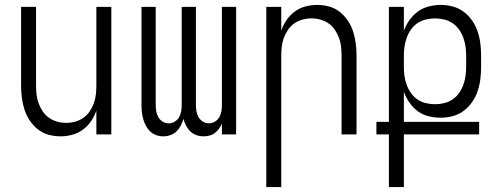

<svg xmlns="http://www.w3.org/2000/svg" viewBox="-20 -548 2040 783"><path d="M227 8Q202 8 178 1.5Q154 -5 134.5 -20.5Q115 -36 101 -57Q87 -78 79.5 -102Q72 -126 69 -150.5Q66 -175 66 -200V-520H127V-200Q127 -181 129 -162.5Q131 -144 137.5 -126.5Q144 -109 154.5 -93.5Q165 -78 180 -67.5Q195 -57 213 -52Q231 -47 250 -47Q269 -47 287 -52Q305 -57 320 -67.5Q335 -78 345.5 -93.5Q356 -109 362.5 -126.5Q369 -144 371 -162.5Q373 -181 373 -200V-520H434V0H373V-97Q365 -74 351.5 -54Q338 -34 318.5 -19.5Q299 -5 275 1.5Q251 8 227 8Z M646 8Q631 8 617 3Q603 -2 592.5 -12Q582 -22 575 -35Q568 -48 564 -62.5Q560 -77 558.5 -91.5Q557 -106 557 -121V-520H615V-121Q615 -108 617 -95Q619 -82 625.5 -70.5Q632 -59 643.5 -52Q655 -45 668 -45Q681 -45 692.5 -52Q704 -59 710.5 -70.5Q717 -82 719 -95Q721 -108 721 -121V-520H779V-121Q779 -108 781 -95Q783 -82 789.5 -70.5Q796 -59 807.5 -52Q819 -45 832 -45Q845 -45 856.5 -52Q868 -59 874.5 -70.5Q881 -82 883 -95Q885 -108 885 -121V-520H943V0H885V-44Q880 -33 873 -23Q866 -13 856 -5.5Q846 2 834 5Q822 8 810 8Q795 8 781 3Q767 -2 756.5 -12Q746 -22 739 -35.5Q732 -49 728 -63Q724 -49 717 -35.5Q710 -22 699.5 -12Q689 -2 675 3Q661 8 646 8Z M1066 215V-520H1127V-423Q1135 -446 1148.5 -466Q1162 -486 1181.5 -500.5Q1201 -515 1225 -521.5Q1249 -528 1273 -528Q1298 -528 1322 -521.5Q1346 -515 1365.5 -499.5Q1385 -484 1399 -463Q1413 -442 1420.5 -418Q1428 -394 1431 -369.5Q1434 -345 1434 -320V0H1373V-320Q1373 -339 1371 -357.5Q1369 -376 1362.5 -393.5Q1356 -411 1345.5 -426.5Q1335 -442 1320 -452.5Q1305 -463 1287 -468Q1269 -473 1250 -473Q1231 -473 1213 -468Q1195 -463 1180 -452.5Q1165 -442 1154.5 -426.5Q1144 -411 1137.5 -393.5Q1131 -376 1129 -357.5Q1127 -339 1127 -320V215Z M1566 215V0H1515V-51H1566V-520H1627V-422Q1635 -445 1649.5 -465.5Q1664 -486 1683.5 -500.5Q1703 -515 1727.5 -521.5Q1752 -528 1777 -528Q1802 -528 1826.5 -521.5Q1851 -515 1871 -500Q1891 -485 1905.5 -464Q1920 -443 1928 -419Q1936 -395 1939 -370Q1942 -345 1942 -320V-276Q1942 -251 1939 -226Q1936 -201 1928 -177Q1920 -153 1905.5 -132Q1891 -111 1871 -96Q1851 -81 1826.5 -74.5Q1802 -68 1777 -68Q1752 -68 1727.5 -74Q1703 -80 1683.5 -94.5Q1664 -109 1649.5 -130Q1635 -151 1627 -174V-51H1934V0H1627V215ZM1754 -123Q1773 -123 1791.5 -127.5Q1810 -132 1825.5 -142.5Q1841 -153 1852 -168.5Q1863 -184 1869.5 -202Q1876 -220 1878.5 -238.5Q1881 -257 1881 -276V-320Q1881 -339 1878.5 -357.5Q1876 -376 1869.5 -394Q1863 -412 1852 -427.5Q1841 -443 1825.5 -453.5Q1810 -464 1791.5 -468.5Q1773 -473 1754 -473Q1735 -473 1716.5 -468.5Q1698 -464 1682.5 -453.5Q1667 -443 1656 -427.5Q1645 -412 1638.5 -394Q1632 -376 1629.5 -357.5Q1627 -339 1627 -320V-276Q1627 -257 1629.5 -238.5Q1632 -220 1638.5 -202Q1645 -184 1656 -168.5Q1667 -153 1682.5 -142.5Q1698 -132 1716.5 -127.5Q1735 -123 1754 -123Z"/></svg>

Font: Iosevka Fixed SS04 Light
Style: Regular
Weight: 300
Monospace: yes
Designer: Belleve Invis
Foundry: Belleve Invis
Version: Version 32.5.0